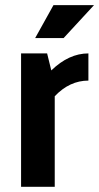

<svg xmlns="http://www.w3.org/2000/svg" viewBox="-20 -718 381 738"><path d="M61 0V-512.7H161.1L177.2 -447.3Q244.6 -512.7 319.8 -512.7V-408.2Q247.6 -408.2 190.4 -348.1V0ZM185.5 -698.2H341.3L224.6 -571.8H115.2Z"/></svg>

Font: SansationBold
Style: Bold
Weight: 700
Designer: Bernd Montag
Version: Version 1.301